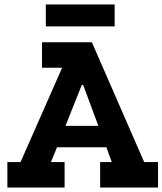

<svg xmlns="http://www.w3.org/2000/svg" viewBox="-20 -839 727 859"><path d="M493 -721H185V-819H493ZM687 0H428V-114H480L456 -180H235L208 -114H269V0H13V-114H72L258 -536H168V-650H391L625 -114H687ZM420 -276 352 -459H346L273 -276Z"/></svg>

Font: Zilla Slab Bold
Style: Bold
Weight: 700
Designer: Typotheque.com
Foundry: Typotheque type foundry
Version: Version 1.1; 2017; ttfautohint (v1.6)